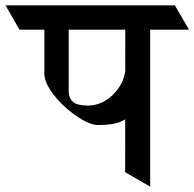

<svg xmlns="http://www.w3.org/2000/svg" viewBox="-74 -677 718 709"><path d="M415.5 -403.8 418 -257.8Q397.9 -239.3 370.4 -227.3Q342.8 -215.3 288.1 -215.3Q264.2 -215.3 230.7 -234.4Q197.3 -253.4 165 -283Q132.8 -312.5 111.3 -345.2Q89.8 -377.9 89.8 -405.3V-635.3H179.7V-343.8Q179.7 -317.4 190.9 -305.4Q202.1 -293.5 218.3 -290.3Q234.4 -287.1 249 -287.1Q285.6 -287.1 316.7 -306.4Q347.7 -325.7 367.4 -357.2Q387.2 -388.7 389.2 -424.8ZM406.7 -657.2 459 -567.4H-2L-53.7 -657.2ZM571.8 -657.2 624 -567.4H170.9L118.7 -657.2ZM388.2 -41 388.7 -647.5H480.5V12.2Z"/></svg>

Font: Annapurna SIL
Style: Bold
Weight: 700
Designer: Peter Martin, Annie Olsen
Foundry: SIL International
Version: Version 2.000